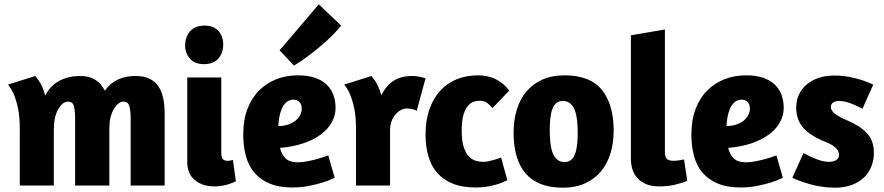

<svg xmlns="http://www.w3.org/2000/svg" viewBox="-20 -862 4107 892"><path d="M587 0V-312Q587 -347 581 -368.5Q575 -390 554 -390Q530 -390 509 -355.5Q488 -321 488 -264V0H329V-312Q329 -347 323.5 -368.5Q318 -390 296 -390Q271 -390 250.5 -354.5Q230 -319 230 -259V0H72V-260Q72 -320 63.5 -359.5Q55 -399 44 -424Q32 -452 17 -469L144 -509Q152 -499 161 -486Q169 -475 176.5 -457.5Q184 -440 190 -418Q214 -465 256.5 -487Q299 -509 351 -509Q395 -509 422.5 -491.5Q450 -474 467 -441Q493 -477 529 -493Q565 -509 609 -509Q648 -509 674 -496.5Q700 -484 715.5 -461.5Q731 -439 738 -406.5Q745 -374 745 -335V0Z M850 -109V-502H1008V-154Q1008 -131 1015 -123Q1022 -115 1036 -115Q1044 -115 1052 -116.5Q1060 -118 1062 -119L1076 -20Q1075 -19 1067 -15.5Q1059 -12 1046 -7.5Q1033 -3 1015 0.5Q997 4 977 4Q920 4 885 -25.5Q850 -55 850 -109ZM1017 -655Q1017 -616 994.5 -590Q972 -564 927 -564Q885 -564 862.5 -589.5Q840 -615 840 -650Q840 -690 863 -716.5Q886 -743 931 -743Q973 -743 995 -718Q1017 -693 1017 -655Z M1364 -512Q1411 -512 1444 -500.5Q1477 -489 1498 -468.5Q1519 -448 1529 -420.5Q1539 -393 1539 -361Q1539 -325 1521 -293Q1503 -261 1469.5 -236.5Q1436 -212 1388.5 -196Q1341 -180 1281 -175Q1288 -145 1306.5 -126.5Q1325 -108 1363 -108Q1385 -108 1410 -113Q1435 -118 1456 -124Q1481 -131 1505 -140L1535 -36Q1508 -23 1476 -13Q1449 -5 1413.5 2Q1378 9 1338 9Q1277 9 1233.5 -9Q1190 -27 1162.5 -59Q1135 -91 1122.5 -136.5Q1110 -182 1110 -237Q1110 -304 1129.5 -355.5Q1149 -407 1183.5 -441.5Q1218 -476 1264 -494Q1310 -512 1364 -512ZM1273 -276Q1303 -277 1323.5 -285Q1344 -293 1357 -305Q1370 -317 1376 -331Q1382 -345 1382 -357Q1382 -376 1371.5 -387.5Q1361 -399 1344 -399Q1325 -399 1311.5 -388Q1298 -377 1290 -359Q1282 -341 1278 -319Q1274 -297 1273 -276ZM1279 -628 1461 -842 1565 -743Q1533 -704 1495 -670Q1457 -636 1424 -611Q1385 -581 1346 -557Z M1792 -255V0H1634V-260Q1634 -320 1625.5 -359.5Q1617 -399 1606 -424Q1594 -452 1579 -469L1706 -509Q1714 -499 1723 -486Q1730 -475 1738 -458Q1746 -441 1751 -419Q1776 -467 1810.5 -488Q1845 -509 1892 -509Q1913 -509 1929.5 -505.5Q1946 -502 1957 -498L1916 -347Q1909 -351 1897.5 -354.5Q1886 -358 1869 -358Q1858 -358 1845 -352Q1832 -346 1820 -333.5Q1808 -321 1800 -301.5Q1792 -282 1792 -255Z M2268 -360Q2256 -374 2243 -384Q2230 -394 2210 -394Q2198 -394 2183 -390Q2168 -386 2155 -371.5Q2142 -357 2133.5 -329.5Q2125 -302 2125 -254Q2125 -207 2134.5 -178.5Q2144 -150 2158.5 -135Q2173 -120 2190.5 -115Q2208 -110 2224 -110Q2236 -110 2250 -113Q2264 -116 2276.5 -119.5Q2289 -123 2298 -126.5Q2307 -130 2308 -130L2337 -25L2326 -20Q2315 -14 2295.5 -7.5Q2276 -1 2248.5 4Q2221 9 2188 9Q2127 9 2083 -9Q2039 -27 2011 -59Q1983 -91 1970 -136.5Q1957 -182 1957 -237Q1957 -304 1975.5 -355.5Q1994 -407 2026.5 -442Q2059 -477 2103.5 -494.5Q2148 -512 2200 -512Q2249 -512 2286 -492.5Q2323 -473 2346 -441Z M2831 -256Q2831 -199 2816.5 -150.5Q2802 -102 2772.5 -66.5Q2743 -31 2698.5 -10.5Q2654 10 2595 10Q2535 10 2491.5 -7.5Q2448 -25 2420.5 -58Q2393 -91 2379.5 -138.5Q2366 -186 2366 -245Q2366 -302 2380.5 -351Q2395 -400 2424.5 -435.5Q2454 -471 2498.5 -491.5Q2543 -512 2603 -512Q2722 -512 2776.5 -444Q2831 -376 2831 -256ZM2534 -256Q2534 -226 2537 -199Q2540 -172 2547.5 -152Q2555 -132 2569 -120.5Q2583 -109 2604 -109Q2622 -109 2634 -120Q2646 -131 2652.5 -149.5Q2659 -168 2661.5 -193Q2664 -218 2664 -246Q2664 -277 2661 -303.5Q2658 -330 2650.5 -350Q2643 -370 2629 -381.5Q2615 -393 2594 -393Q2576 -393 2564 -382.5Q2552 -372 2545.5 -353.5Q2539 -335 2536.5 -310Q2534 -285 2534 -256Z M2911 -124V-698L3069 -725V-158Q3069 -134 3077.5 -124.5Q3086 -115 3109 -115Q3120 -115 3133.5 -117Q3147 -119 3158 -121L3173 -22Q3158 -15 3122.5 -5.5Q3087 4 3043 4Q3008 4 2983.5 -6Q2959 -16 2942.5 -33.5Q2926 -51 2918.5 -74Q2911 -97 2911 -124Z M3446 -512Q3493 -512 3526 -500.5Q3559 -489 3580 -468.5Q3601 -448 3611 -420.5Q3621 -393 3621 -361Q3621 -325 3603 -293Q3585 -261 3551.5 -236.5Q3518 -212 3470.5 -196Q3423 -180 3363 -175Q3370 -145 3388.5 -126.5Q3407 -108 3445 -108Q3467 -108 3492 -113Q3517 -118 3538 -124Q3563 -131 3587 -140L3617 -36Q3590 -23 3558 -13Q3531 -5 3495.5 2Q3460 9 3420 9Q3359 9 3315.5 -9Q3272 -27 3244.5 -59Q3217 -91 3204.5 -136.5Q3192 -182 3192 -237Q3192 -304 3211.5 -355.5Q3231 -407 3265.5 -441.5Q3300 -476 3346 -494Q3392 -512 3446 -512ZM3355 -276Q3385 -277 3405.5 -285Q3426 -293 3439 -305Q3452 -317 3458 -331Q3464 -345 3464 -357Q3464 -376 3453.5 -387.5Q3443 -399 3426 -399Q3407 -399 3393.5 -388Q3380 -377 3372 -359Q3364 -341 3360 -319Q3356 -297 3355 -276Z M3856 -511Q3894 -511 3926.5 -504.5Q3959 -498 3984 -490Q4013 -480 4037 -469L3987 -357Q3979 -361 3966.5 -367Q3954 -373 3939.5 -379Q3925 -385 3909 -389Q3893 -393 3878 -393Q3862 -393 3851 -386Q3840 -379 3840 -364Q3840 -348 3860.5 -332.5Q3881 -317 3915 -303Q3975 -278 4007.5 -243.5Q4040 -209 4040 -151Q4040 -119 4028.5 -89.5Q4017 -60 3994.5 -38Q3972 -16 3938 -3Q3904 10 3860 10Q3825 10 3794.5 5Q3764 0 3738.5 -7.5Q3713 -15 3693 -22.5Q3673 -30 3661 -36L3713 -151Q3718 -149 3730.5 -142Q3743 -135 3759.5 -128Q3776 -121 3794.5 -115.5Q3813 -110 3830 -110Q3851 -110 3864.5 -118Q3878 -126 3878 -142Q3878 -161 3861.5 -176Q3845 -191 3819 -201Q3744 -231 3711.5 -268.5Q3679 -306 3679 -362Q3679 -394 3691 -421Q3703 -448 3726 -468Q3749 -488 3781.5 -499.5Q3814 -511 3856 -511Z"/></svg>

Font: Amaranth
Style: Bold
Weight: 700
Designer: Gesine Todt
Foundry: Gesine Todt
Version: Version 1.001